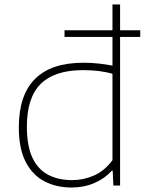

<svg xmlns="http://www.w3.org/2000/svg" viewBox="-20 -828 654 857"><path d="M300 9Q231 9 177.8 -19Q124.5 -47 94.2 -106.2Q64 -165.5 64 -259Q64 -548 353 -548Q388.5 -548 421.8 -544.2Q455 -540.5 482 -535V-663H268V-693H482V-808H516V-693H606V-663H516V0H486L483 -66H479Q447.5 -31 401.2 -11Q355 9 300 9ZM302 -24Q351.5 -24 398.8 -44.2Q446 -64.5 482 -113V-499Q424.5 -515 351 -515Q224.5 -515 162.2 -454Q100 -393 100 -263Q100 -176 125 -123.5Q150 -71 195.5 -47.5Q241 -24 302 -24Z"/></svg>

Font: Encode Sans Exp Th
Style: Regular
Weight: 100
Width: 7
Designer: Multiple Designers
Foundry: Impallari Type
Version: Version 3.002; ttfautohint (v1.8.3) -l 8 -r 50 -G 200 -x 14 